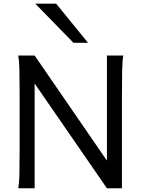

<svg xmlns="http://www.w3.org/2000/svg" viewBox="-20 -1011 772 1031"><path d="M166 -562.5V0H78.1Q83 -26.4 84.2 -73.7Q85.4 -121.1 85.4 -212.4V-500.5Q85.4 -591.8 84.2 -639.2Q83 -686.5 78.1 -712.9H166L554.2 -148.4V-712.9H642.1Q637.2 -686.5 636 -637Q634.8 -587.4 634.8 -500.5V0H554.2ZM281.7 -991.2 452.6 -781.2H374.5L169.4 -991.2Z"/></svg>

Font: Lesson One
Style: Regular
Weight: 400
Designer: But Ko, Victor Gaultney, Annie Olsen, Julie Remington, Don Collingsworth, Eric Hays, Becca Hirsbrunner
Version: Version 1.100